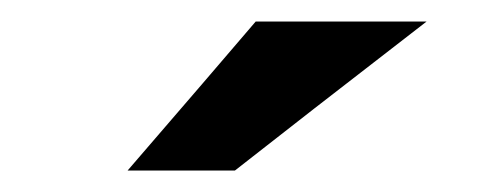

<svg xmlns="http://www.w3.org/2000/svg" viewBox="-20 -780 460 180"><path d="M99.6 -620.1Q133.8 -620.1 200.2 -620.1Q259.8 -667 379.9 -759.8Q327.1 -759.8 219.7 -759.8Q179.7 -712.9 99.6 -620.1Z"/></svg>

Font: Alibu-Mazigh Belkasim 1
Style: Bold
Weight: 400
Designer: Mazigh Moubarik Belkasim
Version: Version 1.0